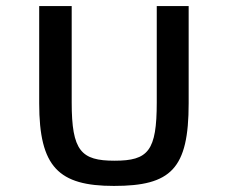

<svg xmlns="http://www.w3.org/2000/svg" viewBox="-20 -604 750 632"><path d="M355 8C543 8 601 -48 601 -264V-584H496V-267C496 -107 468 -75 357 -75C247 -75 216 -107 216 -267V-584H109V-264C109 -54 173 8 355 8Z"/></svg>

Font: Saira UNSAM Medium SC
Style: Regular
Weight: 500
Designer: Hector Gatti with collaboration of the Omnibus-Type team
Foundry: Omnibus-Type
Version: Version 1.072;PS 001.072;hotconv 1.0.88;makeotf.lib2.5.64775